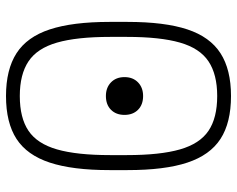

<svg xmlns="http://www.w3.org/2000/svg" viewBox="-95 -685 790 640"><g transform="rotate(90 300.0 -365.0)"><path d="M300 10Q212 10 157.5 -25Q103 -60 78 -136Q53 -212 53 -335V-395Q53 -519 78 -594.5Q103 -670 157.5 -705Q212 -740 300 -740Q389 -740 443 -705Q497 -670 522 -594.5Q547 -519 547 -395V-335Q547 -212 522 -136Q497 -60 443 -25Q389 10 300 10ZM300 -36Q373 -36 416 -65Q459 -94 478 -160Q497 -226 497 -337V-393Q497 -504 478 -570Q459 -636 416 -665Q373 -694 300 -694Q228 -694 184.5 -665Q141 -636 122 -570Q103 -504 103 -393V-337Q103 -226 122 -160Q141 -94 184.5 -65Q228 -36 300 -36ZM300 -323Q272 -323 254.5 -340Q237 -357 237 -385Q237 -413 254.5 -430Q272 -447 300 -447Q329 -447 346 -430Q363 -413 363 -385Q363 -357 346 -340Q329 -323 300 -323Z"/></g></svg>

Font: M PLUS Code Latin 60 Light
Style: Regular
Weight: 300
Width: 7
Monospace: yes
Designer: Coji Morishita
Foundry: UNDERFOREST DESIGN
Version: Version 1.005; ttfautohint (v1.8.3)